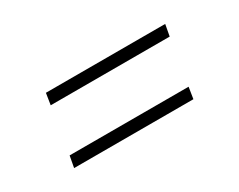

<svg xmlns="http://www.w3.org/2000/svg" viewBox="-44 -616 688 552"><g transform="rotate(-30 300.0 -340.0)"><path d="M115 -416 121 -454H517L510 -416ZM83 -226 90 -264H485L479 -226Z"/></g></svg>

Font: Iosevka Etoile XLtObl
Style: Regular
Weight: 200
Italic angle: -9°
Designer: Belleve Invis
Foundry: Belleve Invis
Version: Version 15.5.2; ttfautohint (v1.8.4)